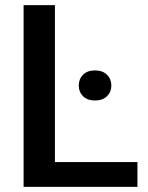

<svg xmlns="http://www.w3.org/2000/svg" viewBox="-20 -731 580 751"><path d="M517.6 -97.2V0H72.3V-710.9H194.8V-97.2ZM288.1 -396.5Q288.1 -421.9 304.9 -438.7Q321.8 -455.6 351.6 -455.6Q381.3 -455.6 398.4 -438.7Q415.5 -421.9 415.5 -396.5Q415.5 -371.1 398.4 -354.5Q381.3 -337.9 351.6 -337.9Q321.8 -337.9 304.9 -354.5Q288.1 -371.1 288.1 -396.5Z"/></svg>

Font: Vazirmatn UI Medium
Style: Regular
Weight: 500
Designer: Saber Rastikerdar
Foundry: Saber Rastikerdar
Version: Version 33.003